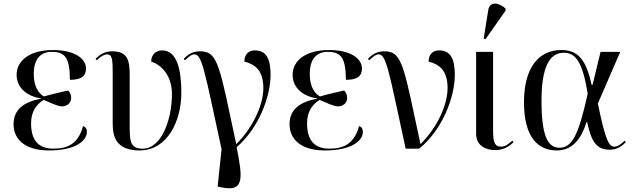

<svg xmlns="http://www.w3.org/2000/svg" viewBox="-20 -823 3503 1063"><path d="M251 10C399 10 461 -44 461 -93C461 -107 456 -120 440 -125C413 -26 354 0 276 0C191 0 152 -48 152 -141C152 -197 176 -243 222 -270C255 -256 296 -235 323 -234C348 -234 374 -250 374 -281C374 -292 371 -309 357 -322C333 -316 280 -305 223 -289C191 -308 167 -346 167 -414C167 -500 208 -536 266 -536C343 -536 366 -500 367 -381C431 -381 456 -402 456 -444C456 -497 396 -546 274 -546C141 -546 72 -485 72 -409C72 -340 125 -290 209 -278V-277C111 -259 55 -216 55 -135C55 -58 111 10 251 10Z M753 10C905 10 984 -150 984 -310C984 -431 962 -544 878 -544C844 -544 817 -521 817 -482C862 -469 932 -415 932 -303C932 -162 875 0 770 0C697 0 698 -46 698 -139V-408C698 -492 685 -539 600 -539C558 -539 529 -518 509 -497L516 -489C540 -514 561 -522 573 -522C602 -522 604 -492 604 -413V-139C604 -71 619 10 753 10Z M1206 0H1207L1185 210L1210 215C1333 240 1324 162 1290 -8C1413 -114 1478 -288 1478 -409C1478 -496 1455 -544 1391 -544C1355 -544 1333 -521 1333 -482C1392 -467 1438 -434 1438 -335C1438 -244 1382 -118 1288 -25C1196 -453 1189 -539 1089 -539C1052 -539 1024 -526 997 -497L1004 -489C1028 -512 1042 -522 1056 -522C1099 -522 1112 -433 1206 0Z M1779 10C1927 10 1989 -44 1989 -93C1989 -107 1984 -120 1968 -125C1941 -26 1882 0 1804 0C1719 0 1680 -48 1680 -141C1680 -197 1704 -243 1750 -270C1783 -256 1824 -235 1851 -234C1876 -234 1902 -250 1902 -281C1902 -292 1899 -309 1885 -322C1861 -316 1808 -305 1751 -289C1719 -308 1695 -346 1695 -414C1695 -500 1736 -536 1794 -536C1871 -536 1894 -500 1895 -381C1959 -381 1984 -402 1984 -444C1984 -497 1924 -546 1802 -546C1669 -546 1600 -485 1600 -409C1600 -340 1653 -290 1737 -278V-277C1639 -259 1583 -216 1583 -135C1583 -58 1639 10 1779 10Z M2226 0H2301C2430 -105 2498 -285 2498 -409C2498 -496 2475 -544 2411 -544C2375 -544 2353 -521 2353 -482C2412 -467 2458 -434 2458 -335C2458 -244 2402 -118 2308 -25C2216 -453 2209 -539 2109 -539C2072 -539 2044 -526 2017 -497L2024 -489C2048 -512 2062 -522 2076 -522C2119 -522 2132 -433 2226 0Z M2668 -606 2779 -764V-776C2741 -810 2691 -818 2683 -766L2658 -610ZM2724 8C2773 8 2807 -19 2823 -36L2816 -44C2797 -28 2779 -11 2755 -11C2725 -11 2710 -25 2710 -96V-536H2616V-84C2616 -14 2671 8 2724 8Z M3063 10C3153 10 3201 -61 3227 -147H3231C3254 -35 3285 6 3356 6C3401 6 3428 -19 3445 -36L3438 -44C3427 -33 3403 -11 3382 -11C3354 -11 3334 -34 3290 -250L3414 -536H3305L3261 -354H3255C3224 -501 3174 -546 3087 -546C2964 -546 2881 -450 2881 -257C2881 -65 2957 10 3063 10ZM3077 -5C3011 -5 2978 -75 2978 -266C2978 -462 3028 -531 3101 -531C3170 -531 3205 -476 3234 -305C3183 -75 3148 -5 3077 -5Z"/></svg>

Font: Noto Serif Display
Style: Regular
Weight: 400
Designer: Monotype Design Team
Foundry: Monotype Imaging Inc.
Version: Version 2.009